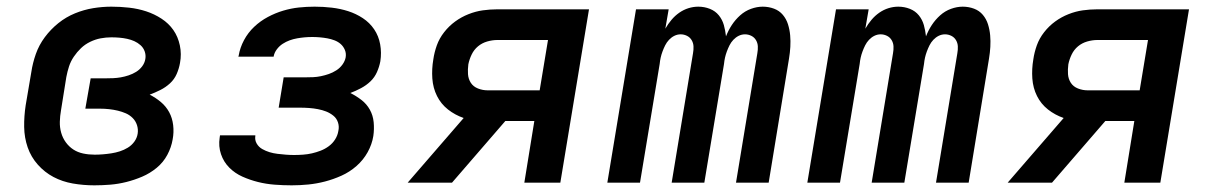

<svg xmlns="http://www.w3.org/2000/svg" viewBox="-20 -548 3640 576"><path d="M263 8Q230 8 198.5 2.5Q167 -3 140.5 -17Q114 -31 93.5 -54Q73 -77 63 -106Q53 -135 52.5 -167Q52 -199 57 -232L74 -332Q78 -359 87.5 -386Q97 -413 114.5 -436.5Q132 -460 155 -478.5Q178 -497 205 -508Q232 -519 259.5 -523.5Q287 -528 314 -528Q341 -528 367.5 -525Q394 -522 418.5 -514Q443 -506 464.5 -492Q486 -478 500 -458Q514 -438 519.5 -412Q525 -386 520 -359Q517 -342 510 -326Q503 -310 490 -298Q477 -286 461 -278Q445 -270 429 -264Q447 -255 462.5 -242Q478 -229 487.5 -211.5Q497 -194 499.5 -172.5Q502 -151 498 -130Q494 -106 482 -83.5Q470 -61 450 -44.5Q430 -28 406.5 -18Q383 -8 359 -2Q335 4 311 6Q287 8 263 8ZM264 -84Q276 -84 288.5 -85Q301 -86 314 -88Q327 -90 339.5 -94Q352 -98 363.5 -105Q375 -112 383 -123Q391 -134 393 -147Q395 -160 391 -172.5Q387 -185 378 -194Q369 -203 357.5 -208Q346 -213 333.5 -216Q321 -219 307.5 -220.5Q294 -222 280 -222H236L252 -313H296Q308 -313 319.5 -313.5Q331 -314 342.5 -316Q354 -318 366 -322Q378 -326 388.5 -332.5Q399 -339 406.5 -349Q414 -359 416 -371Q418 -383 414 -394Q410 -405 401.5 -412.5Q393 -420 383 -424.5Q373 -429 361.5 -431.5Q350 -434 338 -435Q326 -436 314 -436Q298 -436 282 -433Q266 -430 250.5 -422.5Q235 -415 223 -403.5Q211 -392 201.5 -378Q192 -364 187 -348.5Q182 -333 179 -317L163 -217Q160 -200 159.5 -183Q159 -166 163.5 -150Q168 -134 177.5 -121Q187 -108 200 -99.5Q213 -91 229.5 -87.5Q246 -84 264 -84Z M855 8Q829 8 803.5 6Q778 4 754 -2Q730 -8 707.5 -18Q685 -28 668 -45Q651 -62 643 -85.5Q635 -109 639 -135L640 -142H746V-140Q744 -128 750 -117.5Q756 -107 766.5 -101Q777 -95 788.5 -91.5Q800 -88 812.5 -86.5Q825 -85 837.5 -84Q850 -83 862 -83Q875 -83 889 -84Q903 -85 916 -88Q929 -91 942 -96Q955 -101 966.5 -109.5Q978 -118 985.5 -130Q993 -142 995 -155Q998 -168 994 -180.5Q990 -193 980 -201Q970 -209 958.5 -213.5Q947 -218 934 -220.5Q921 -223 907.5 -224Q894 -225 881 -225H816L831 -316H896Q908 -316 919.5 -316.5Q931 -317 943 -319.5Q955 -322 966.5 -326Q978 -330 989 -337Q1000 -344 1007.5 -354.5Q1015 -365 1017 -376Q1019 -388 1014.5 -398.5Q1010 -409 1002 -416Q994 -423 983.5 -427Q973 -431 962 -433Q951 -435 939.5 -436Q928 -437 917 -437Q905 -437 894 -436Q883 -435 871.5 -433Q860 -431 849 -427Q838 -423 828 -416.5Q818 -410 810.5 -400Q803 -390 801 -379V-378H695L696 -381Q700 -405 712 -427.5Q724 -450 742.5 -467.5Q761 -485 783.5 -497Q806 -509 829.5 -516Q853 -523 876.5 -525.5Q900 -528 924 -528Q950 -528 975.5 -525Q1001 -522 1024.5 -514.5Q1048 -507 1068.5 -493.5Q1089 -480 1102.5 -460Q1116 -440 1120.5 -415Q1125 -390 1121 -364Q1118 -348 1111 -332Q1104 -316 1091.5 -304Q1079 -292 1063 -283.5Q1047 -275 1031 -269Q1049 -260 1064.5 -248Q1080 -236 1089.5 -219Q1099 -202 1101 -181.5Q1103 -161 1100 -140Q1096 -115 1083 -91.5Q1070 -68 1049.5 -50Q1029 -32 1004.5 -21Q980 -10 955 -3.5Q930 3 905 5.5Q880 8 855 8Z M1203 0 1371 -194Q1345 -203 1324 -219.5Q1303 -236 1291 -260Q1279 -284 1277 -312.5Q1275 -341 1280 -370Q1283 -391 1290.5 -412Q1298 -433 1312.5 -451.5Q1327 -470 1345.5 -483.5Q1364 -497 1385.5 -505.5Q1407 -514 1428.5 -517Q1450 -520 1471 -520H1747L1661 0H1553L1583 -185H1496L1336 0ZM1443 -277H1599L1624 -428H1472Q1457 -428 1441.5 -423.5Q1426 -419 1414 -409Q1402 -399 1395 -384.5Q1388 -370 1385 -355Q1383 -340 1384 -325.5Q1385 -311 1392.5 -299.5Q1400 -288 1414 -282.5Q1428 -277 1443 -277Z M1802 0 1888 -520H1986L1976 -462Q1984 -476 1994.5 -488.5Q2005 -501 2018 -510Q2031 -519 2045.5 -523.5Q2060 -528 2075 -528Q2093 -528 2109.5 -521.5Q2126 -515 2136.5 -502Q2147 -489 2151.5 -473Q2156 -457 2158 -439Q2165 -457 2175.5 -473Q2186 -489 2200.5 -502Q2215 -515 2233 -521.5Q2251 -528 2268 -528Q2286 -528 2302 -522Q2318 -516 2328.5 -503.5Q2339 -491 2344 -475Q2349 -459 2350.5 -442Q2352 -425 2351 -407.5Q2350 -390 2347 -372L2286 0H2188L2252 -388Q2254 -399 2253.5 -409Q2253 -419 2248 -427.5Q2243 -436 2234 -440.5Q2225 -445 2215 -445Q2205 -445 2196 -440.5Q2187 -436 2180 -428.5Q2173 -421 2168.5 -412Q2164 -403 2160.5 -393.5Q2157 -384 2155 -375Q2153 -366 2152 -356L2093 0H1995L2059 -388Q2061 -399 2060.5 -409Q2060 -419 2055 -427.5Q2050 -436 2041 -440.5Q2032 -445 2022 -445Q2012 -445 2003 -440.5Q1994 -436 1987 -428.5Q1980 -421 1975.5 -412Q1971 -403 1967.5 -393.5Q1964 -384 1962 -375Q1960 -366 1959 -356L1900 0Z M2402 0 2488 -520H2586L2576 -462Q2584 -476 2594.5 -488.5Q2605 -501 2618 -510Q2631 -519 2645.5 -523.5Q2660 -528 2675 -528Q2693 -528 2709.5 -521.5Q2726 -515 2736.5 -502Q2747 -489 2751.5 -473Q2756 -457 2758 -439Q2765 -457 2775.5 -473Q2786 -489 2800.5 -502Q2815 -515 2833 -521.5Q2851 -528 2868 -528Q2886 -528 2902 -522Q2918 -516 2928.5 -503.5Q2939 -491 2944 -475Q2949 -459 2950.5 -442Q2952 -425 2951 -407.5Q2950 -390 2947 -372L2886 0H2788L2852 -388Q2854 -399 2853.5 -409Q2853 -419 2848 -427.5Q2843 -436 2834 -440.5Q2825 -445 2815 -445Q2805 -445 2796 -440.5Q2787 -436 2780 -428.5Q2773 -421 2768.5 -412Q2764 -403 2760.5 -393.5Q2757 -384 2755 -375Q2753 -366 2752 -356L2693 0H2595L2659 -388Q2661 -399 2660.5 -409Q2660 -419 2655 -427.5Q2650 -436 2641 -440.5Q2632 -445 2622 -445Q2612 -445 2603 -440.5Q2594 -436 2587 -428.5Q2580 -421 2575.5 -412Q2571 -403 2567.5 -393.5Q2564 -384 2562 -375Q2560 -366 2559 -356L2500 0Z M3003 0 3171 -194Q3145 -203 3124 -219.5Q3103 -236 3091 -260Q3079 -284 3077 -312.5Q3075 -341 3080 -370Q3083 -391 3090.5 -412Q3098 -433 3112.5 -451.5Q3127 -470 3145.5 -483.5Q3164 -497 3185.5 -505.5Q3207 -514 3228.5 -517Q3250 -520 3271 -520H3547L3461 0H3353L3383 -185H3296L3136 0ZM3243 -277H3399L3424 -428H3272Q3257 -428 3241.5 -423.5Q3226 -419 3214 -409Q3202 -399 3195 -384.5Q3188 -370 3185 -355Q3183 -340 3184 -325.5Q3185 -311 3192.5 -299.5Q3200 -288 3214 -282.5Q3228 -277 3243 -277Z"/></svg>

Font: Iosevka Semibold Extended
Style: Italic
Weight: 600
Width: 7
Italic angle: -9°
Monospace: yes
Designer: Belleve Invis
Foundry: Belleve Invis
Version: Version 32.5.0; ttfautohint (v1.8.4)